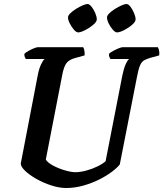

<svg xmlns="http://www.w3.org/2000/svg" viewBox="-20 -940 817 960"><path d="M311 0Q276 0 236 -13Q196 -26 161 -46Q126 -66 104.5 -87Q83 -108 84 -123L169 -565Q175 -596 185 -617.5Q195 -639 203 -645H109Q107 -648 104 -655Q101 -662 102 -671Q109 -678 122.5 -685.5Q136 -693 149.5 -698.5Q163 -704 169 -704H396Q399 -699 401.5 -688.5Q404 -678 403 -663L356 -650Q326 -642 312.5 -624.5Q299 -607 291 -564L209 -142Q219 -126 246.5 -111.5Q274 -97 305.5 -88Q337 -79 356 -79Q381 -79 411 -87Q441 -95 467.5 -108Q494 -121 508 -134L592 -564Q599 -598 608.5 -619Q618 -640 626 -645H532Q530 -648 527 -655Q524 -662 525 -671Q532 -678 546 -685.5Q560 -693 573.5 -698.5Q587 -704 593 -704H769Q772 -700 775 -689Q778 -678 776 -663L732 -651Q712 -645 700 -638Q688 -631 680 -612.5Q672 -594 665 -556L579 -118Q567 -102 540 -81.5Q513 -61 476 -42.5Q439 -24 396.5 -12Q354 0 311 0ZM565 -778Q556 -778 544 -791.5Q532 -805 523.5 -822.5Q515 -840 515 -853Q515 -862 526.5 -873.5Q538 -885 555 -895.5Q572 -906 588 -913Q604 -920 612 -920Q622 -920 632.5 -906Q643 -892 650.5 -874Q658 -856 658 -843Q658 -831 640 -815.5Q622 -800 600 -789Q578 -778 565 -778ZM371 -778Q361 -778 349.5 -791.5Q338 -805 329 -822.5Q320 -840 320 -853Q320 -862 331.5 -873.5Q343 -885 360 -895.5Q377 -906 393 -913Q409 -920 418 -920Q427 -920 438 -906Q449 -892 456.5 -874Q464 -856 464 -843Q464 -831 445.5 -815.5Q427 -800 405 -789Q383 -778 371 -778Z"/></svg>

Font: Texturina 72pt 72pt Regular
Style: Bold Italic
Weight: 700
Italic angle: -11°
Designer: Guillermo Torres Carreño
Foundry: Omnibus-Type
Version: Version 1.002; ttfautohint (v1.8.3)